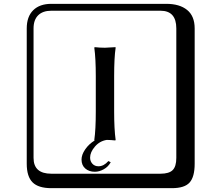

<svg xmlns="http://www.w3.org/2000/svg" viewBox="-20 -774 1140 1006"><path d="M477.1 126Q446.3 126 426.8 108.9Q407.2 91.8 407.2 62Q407.2 36.6 426.3 8.8Q445.3 -19 476.1 -38.1Q476.1 -38.1 475.1 -38.1L474.1 -41Q481.9 -94.2 481.9 -190.9V-374Q481.9 -468.3 474.1 -523.9L476.1 -526.9Q503.9 -523.9 529.8 -523.9L585 -526.9L585.9 -523.9Q578.1 -472.2 578.1 -374V-190.9Q578.1 -96.7 585.9 -41L584 -38.1Q562 -40.5 539.6 -41Q502.4 -35.2 477.3 -5.9Q452.1 23.4 452.1 51.8Q452.1 70.8 464.1 84Q476.1 97.2 496.1 97.2Q523.9 97.2 547.9 69.8L560.1 76.2Q546.9 100.1 523.4 113Q500 126 477.1 126ZM249 -717.8Q204.1 -717.8 179.9 -693.8Q155.8 -669.9 155.8 -625V53.2Q155.8 136.2 249 136.2H820.8Q865.7 136.2 884.8 117.2Q903.8 98.1 903.8 53.2V-625Q903.8 -717.8 820.8 -717.8ZM1000 84Q1000 152.8 973.4 182.4Q946.8 211.9 880.9 211.9H249Q181.2 211.9 150.6 181.4Q120.1 150.9 120.1 84V-625Q120.1 -687 154.1 -720.5Q188 -753.9 249 -753.9H851.1Q920.9 -753.9 960.4 -721.9Q1000 -689.9 1000 -625Z"/></svg>

Font: Linux Biolinum Keyboard
Style: Regular
Weight: 700
Designer: Philipp H. Poll
Foundry: Philipp H. Poll
Version: Version 0.6.1 ; ttfautohint (v0.9)